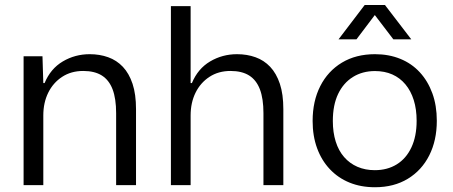

<svg xmlns="http://www.w3.org/2000/svg" viewBox="-20 -754 1843 782"><path d="M76.1 0V-524.7H153L156.4 -415.7H161.6Q185.9 -474.3 235.8 -503.8Q285.7 -533.3 345.4 -533.3Q386.1 -533.3 420.6 -520.9Q455.1 -508.6 480.4 -481.9Q505.7 -455.1 519.9 -412.6Q534 -370.1 534 -309.4V0H453V-293.1Q453 -352 438.6 -390.1Q424.1 -428.1 394.6 -446.6Q365.1 -465 319 -465Q269.7 -465 233.1 -441Q196.4 -417 176.4 -376.4Q156.4 -335.7 156.4 -283.7V0Z M676.1 0V-729H756.4V-415.7H761.6Q785.9 -474.3 835.8 -503.8Q885.7 -533.3 945.4 -533.3Q986.1 -533.3 1020.6 -520.9Q1055.1 -508.6 1080.4 -481.9Q1105.7 -455.1 1119.9 -412.6Q1134 -370.1 1134 -309.4V0H1053V-293.1Q1053 -352 1038.6 -390.1Q1024.1 -428.1 994.6 -446.6Q965.1 -465 919 -465Q869.7 -465 833.1 -441Q796.4 -417 776.4 -376.4Q756.4 -335.7 756.4 -283.7V0Z M1507.3 8.6Q1450 8.6 1403.6 -10.3Q1357.3 -29.1 1323.5 -64.9Q1289.7 -100.7 1271.5 -150.4Q1253.3 -200 1253.3 -261.3Q1253.3 -342 1284.4 -403.2Q1315.4 -464.4 1372.6 -498.9Q1429.7 -533.3 1507.3 -533.3Q1563.9 -533.3 1610.2 -514.4Q1656.6 -495.6 1689.6 -459.8Q1722.7 -424 1740.9 -374.1Q1759.1 -324.3 1759.1 -262Q1759.1 -182.3 1728.4 -121.3Q1697.7 -60.3 1641.1 -25.9Q1584.4 8.6 1507.3 8.6ZM1506.6 -60.9Q1557.6 -60.9 1596 -84.6Q1634.4 -108.3 1655.6 -153.6Q1676.9 -198.9 1676.9 -262Q1676.9 -309.1 1665.1 -346.5Q1653.4 -383.9 1631.2 -410.4Q1609 -437 1577.8 -450.8Q1546.6 -464.6 1507.3 -464.6Q1456.3 -464.6 1417.5 -440.5Q1378.7 -416.4 1357.1 -371.3Q1335.6 -326.1 1335.6 -261.3Q1335.6 -214.9 1347.3 -177.5Q1359 -140.1 1381.6 -114.3Q1404.1 -88.4 1435.9 -74.6Q1467.6 -60.9 1506.6 -60.9ZM1358.9 -593.9 1465.3 -733.6H1547.9L1655 -593.9H1582L1506.6 -692.7L1431.9 -593.9Z"/></svg>

Font: Mona Sans ExtraLight
Style: Regular
Weight: 200
Designer: Deni Anggara
Foundry: GitHub
Version: Version 2.000